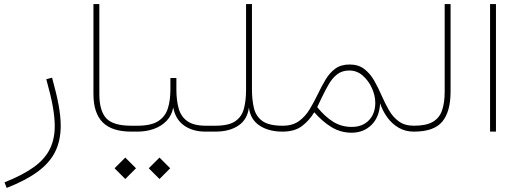

<svg xmlns="http://www.w3.org/2000/svg" viewBox="-20 -654 2588 954"><path d="M210 -260.3Q232.4 -180.7 242.2 -125.7Q252 -70.8 252 -26.9Q252 37.6 227.3 87.2Q202.6 136.7 147.9 176.3Q93.3 215.8 2.4 252L13.2 279.8Q108.9 242.2 168 198.5Q227.1 154.8 254.4 99.4Q281.7 43.9 281.7 -28.8Q281.7 -73.7 271.7 -129.6Q261.7 -185.5 238.8 -268.1Z M444.3 -633.8V-186.5Q444.3 -92.3 490.2 -46.1Q536.1 0 632.3 0H632.8V-29.3H632.3Q541.5 -29.3 507.6 -66.7Q473.6 -104 473.6 -186.5V-633.8Z M856.4 -209V-266.6H826.7V-209Q826.7 -155.8 814 -115.2Q801.3 -74.7 765.9 -52Q730.5 -29.3 662.1 -29.3H632.8Q626.5 -29.3 624.8 -25.1Q623 -21 623 -14.6Q623 -8.3 624.8 -4.2Q626.5 0 632.8 0H662.1Q706.5 0 744.4 -13.4Q782.2 -26.9 807.9 -53.7Q833.5 -80.6 840.8 -120.1Q851.6 -61 894.5 -30.5Q937.5 0 1001 0H1049.8V-29.3H1002.9Q942.9 -29.3 911.1 -51.8Q879.4 -74.2 867.9 -114.7Q856.4 -155.3 856.4 -209ZM719.2 182.1 772.5 235.4 825.7 182.1 772.5 128.9ZM549.3 182.1 602.5 235.4 655.8 182.1 602.5 128.9Z M1231.9 -210.9V-633.8H1202.6V-208Q1202.6 -154.8 1192.1 -114.5Q1181.6 -74.2 1149.2 -51.8Q1116.7 -29.3 1049.8 -29.3Q1044.4 -29.3 1042.2 -24.7Q1040 -20 1040 -14.6Q1040 -9.3 1042.2 -4.6Q1044.4 0 1049.8 0Q1120.6 0 1165 -30.3Q1209.5 -60.5 1216.8 -120.1Q1223.6 -61 1269 -30.5Q1314.5 0 1383.8 0H1384.3V-29.3H1383.8Q1316.9 -29.3 1284.4 -52.2Q1252 -75.2 1241.9 -116.2Q1231.9 -157.2 1231.9 -210.9Z M1556.2 -121.6 1578.6 -168.9Q1595.7 -204.6 1613.3 -235.1Q1630.9 -265.6 1655.3 -284.7Q1679.7 -303.7 1715.8 -303.7Q1753.4 -303.7 1782.5 -278.3Q1811.5 -252.9 1828.1 -215.8Q1844.7 -178.7 1844.7 -143.1Q1844.7 -89.4 1813 -56.4Q1781.2 -23.4 1727.5 -23.4Q1676.8 -23.4 1635.7 -48.8Q1594.7 -74.2 1556.2 -121.6ZM1384.3 -29.3Q1377.9 -29.3 1376.2 -25.1Q1374.5 -21 1374.5 -14.6Q1374.5 -8.3 1376.2 -4.2Q1377.9 0 1384.3 0Q1444.3 0 1481 -28.1Q1517.6 -56.2 1541.5 -96.2Q1582.5 -49.3 1627.7 -22Q1672.9 5.4 1727.1 5.4Q1786.6 5.4 1825.9 -33.4Q1865.2 -72.3 1868.7 -140.6Q1881.3 -102.5 1904.5 -70.6Q1927.7 -38.6 1960.9 -19.3Q1994.1 0 2036.1 0H2036.6V-29.3H2036.1Q1991.2 -29.3 1961.7 -50.8Q1932.1 -72.3 1912.4 -106.9Q1892.6 -141.6 1875.5 -180.7Q1858.9 -219.2 1838.9 -254.2Q1818.8 -289.1 1789.8 -311.3Q1760.7 -333.5 1716.8 -333.5Q1673.8 -333.5 1645.8 -312.7Q1617.7 -292 1597.7 -258.5Q1577.6 -225.1 1559.6 -187Q1541 -148.4 1519.3 -112.1Q1497.6 -75.7 1465.8 -52.5Q1434.1 -29.3 1384.3 -29.3Z M2036.6 -29.3Q2031.2 -29.3 2029.1 -24.7Q2026.9 -20 2026.9 -14.6Q2026.9 -9.3 2029.1 -4.6Q2031.2 0 2036.6 0Q2136.7 0 2177.7 -49.8Q2218.8 -99.6 2218.8 -199.2V-633.8H2189.5V-199.2Q2189.5 -143.6 2176.5 -105.7Q2163.6 -67.9 2130.6 -48.6Q2097.7 -29.3 2036.6 -29.3Z M2444.3 0V-633.8H2415V0Z"/></svg>

Font: Estedad-FD-VF Thin
Style: Regular
Weight: 100
Designer: Amin Abedi
Version: Version 5.0